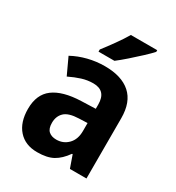

<svg xmlns="http://www.w3.org/2000/svg" viewBox="-184 -880 922 1004"><g transform="rotate(30 277.0 -378.0)"><path d="M276 -557Q377 -557 431 -509Q485 -461 485 -364V0H385L359 -74H355Q324 -30 288 -10Q252 10 192 10Q120 10 79 -36Q38 -82 38 -163Q38 -250 93.5 -291.5Q149 -333 258 -337L345 -340V-366Q345 -449 268 -449Q233 -449 199.5 -438.5Q166 -428 129 -410L83 -509Q125 -532 174.5 -544.5Q224 -557 276 -557ZM294 -252Q233 -250 208 -226Q183 -202 183 -162Q183 -127 200 -112Q217 -97 246 -97Q288 -97 316.5 -126Q345 -155 345 -206V-254ZM470 -756Q454 -738 424 -710Q394 -682 361.5 -653.5Q329 -625 304 -606H208V-619Q233 -651 262 -691.5Q291 -732 311 -766H470Z"/></g></svg>

Font: Noto Sans Gurmukhi UI SemiCondensed
Style: Bold
Weight: 700
Width: 4
Designer: Jelle Bosma - Monotype Design Team
Foundry: Monotype Imaging Inc.
Version: Version 2.004; ttfautohint (v1.8.4.7-5d5b)